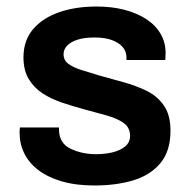

<svg xmlns="http://www.w3.org/2000/svg" viewBox="-20 -557 581 589"><path d="M270 12Q213 12 170 -0.5Q127 -13 98 -35Q69 -57 54.5 -86.5Q40 -116 40 -151Q40 -156 40.5 -160Q41 -164 41 -166H161Q161 -164 161 -162Q161 -160 161 -158Q162 -117 197 -100.5Q232 -84 275 -84Q301 -84 324.5 -89.5Q348 -95 363.5 -107.5Q379 -120 379 -140Q379 -166 359 -180Q339 -194 306.5 -203Q274 -212 237 -222Q204 -231 171 -242Q138 -253 111.5 -270Q85 -287 68.5 -314Q52 -341 52 -381Q52 -433 81.5 -467.5Q111 -502 161.5 -519.5Q212 -537 276 -537Q323 -537 361.5 -527Q400 -517 428.5 -498.5Q457 -480 472.5 -453.5Q488 -427 488 -395Q488 -388 487.5 -381Q487 -374 487 -373H368V-380Q368 -399 356.5 -412.5Q345 -426 323.5 -434Q302 -442 270 -442Q238 -442 217 -435Q196 -428 185.5 -416.5Q175 -405 175 -391Q175 -372 190 -361Q205 -350 230.5 -342Q256 -334 286 -325Q322 -315 360 -304.5Q398 -294 430.5 -278Q463 -262 483 -233Q503 -204 503 -156Q503 -94 472.5 -57Q442 -20 389.5 -4Q337 12 270 12Z"/></svg>

Font: Archivo Variable SemiBold
Style: Regular
Weight: 600
Designer: Hector Gatti
Foundry: Omnibus-Type
Version: Version 2.001